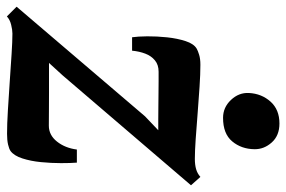

<svg xmlns="http://www.w3.org/2000/svg" viewBox="-174 -680 852 572"><g transform="rotate(90 252.0 -394.0)"><path d="M354 -439.5Q340 -439.5 321.8 -439.5Q303.5 -439.5 283.8 -439.8Q264 -440 244.5 -440.2Q225 -440.5 208 -440.5Q191 -440.5 179.5 -440.5Q159 -440.5 145.8 -429.5Q132.5 -418.5 125.8 -400.8Q119 -383 117 -361.5H77Q74.5 -378.5 74.2 -406.8Q74 -435 77.2 -465.8Q80.5 -496.5 88.5 -521Q96.5 -545.5 111 -554Q117 -557.5 129 -561.2Q141 -565 159 -565Q186.5 -565 224.5 -562.5Q262.5 -560 303.2 -556.8Q344 -553.5 380.2 -551Q416.5 -548.5 439.5 -548.5Q456.5 -548.5 469.8 -552.2Q483 -556 493 -565L518 -537L190.5 -154.5L153.5 -114Q173.5 -114 196 -114Q218.5 -114 242.8 -114Q267 -114 291.5 -113.8Q316 -113.5 340.5 -113.5Q368.5 -113.5 387.8 -137.8Q407 -162 411.5 -197H450.5Q452 -178.5 452 -149.8Q452 -121 449 -90.2Q446 -59.5 438 -34.8Q430 -10 416 0.5Q409.5 5 396.5 8Q383.5 11 364.5 11Q336 11 294.8 8.5Q253.5 6 209.5 3Q165.5 0 127.2 -2.5Q89 -5 66 -5Q55 -5 39.8 -1.2Q24.5 2.5 15 11.5L-14 -17.5L312.5 -400ZM317 -632.5Q286 -632.5 263.8 -656Q241.5 -679.5 243 -709.5Q245 -747.5 268.8 -774Q292.5 -800.5 334 -800.5Q370 -800.5 390.5 -777.5Q411 -754.5 410.5 -726Q410 -687 387.2 -659.8Q364.5 -632.5 317 -632.5Z"/></g></svg>

Font: Merriweather 24pt ExtraBold
Style: Italic
Weight: 800
Italic angle: -7.8°
Version: Version 2.101